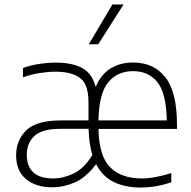

<svg xmlns="http://www.w3.org/2000/svg" viewBox="-20 -828 854 857"><path d="M213 8Q139.5 8 95.8 -29Q52 -66 52 -134.5Q52 -202.5 97.5 -246.5Q143 -290.5 251 -290.5H375V-371Q375 -452.5 337 -480.2Q299 -508 228 -508Q197 -508 159 -502.2Q121 -496.5 82.5 -483V-524.5Q114.5 -536.5 154.2 -542.5Q194 -548.5 230 -548.5Q301.5 -548.5 346.5 -524.5Q391.5 -500.5 407 -440Q431 -496.5 474 -522.8Q517 -549 574.5 -549Q665.5 -549 717.8 -483.5Q770 -418 770 -271V-252.5H419.5Q422 -131 471.8 -81.2Q521.5 -31.5 612.5 -31.5Q669.5 -31.5 744.5 -55.5V-14Q707.5 -2 674.2 3.5Q641 9 608.5 9Q538 9 487.5 -15.8Q437 -40.5 409 -95.5Q363.5 -35 313.5 -13.5Q263.5 8 213 8ZM574 -510.5Q505 -510.5 463.5 -461.2Q422 -412 419.5 -290.5H724.5Q722 -413 682.2 -461.8Q642.5 -510.5 574 -510.5ZM217.5 -31.5Q263 -31.5 309.8 -54.2Q356.5 -77 392.5 -136.5Q377 -185.5 375.5 -253H250.5Q166 -253 132.8 -220.5Q99.5 -188 99.5 -138.5Q99.5 -31.5 217.5 -31.5ZM376.5 -630.5 481.5 -808H531.5L418.5 -630.5Z"/></svg>

Font: Encode Sans XLt
Style: Regular
Weight: 200
Designer: Multiple Designers
Foundry: Impallari Type
Version: Version 3.002; ttfautohint (v1.8.3) -l 8 -r 50 -G 200 -x 14 